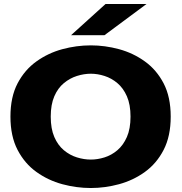

<svg xmlns="http://www.w3.org/2000/svg" viewBox="-20 -934 915 965"><path d="M436.5 11Q364.5 11 293.2 -8.2Q222 -27.5 163 -69.8Q104 -112 68.2 -180.8Q32.5 -249.5 32.5 -348Q32.5 -446.5 68.2 -514.8Q104 -583 163 -625.2Q222 -667.5 293.2 -686.8Q364.5 -706 436.5 -706Q507.5 -706 578.5 -686.8Q649.5 -667.5 708.2 -625.2Q767 -583 802.5 -514.8Q838 -446.5 838 -348Q838 -249.5 802.5 -180.8Q767 -112 708.2 -69.8Q649.5 -27.5 578.5 -8.2Q507.5 11 436.5 11ZM436.5 -132Q470.5 -132 505.5 -143Q540.5 -154 570 -179Q599.5 -204 617.8 -245.5Q636 -287 636 -348Q636 -408.5 617.8 -450Q599.5 -491.5 570 -516.2Q540.5 -541 505.5 -552.2Q470.5 -563.5 436.5 -563.5Q402 -563.5 366.5 -552.2Q331 -541 301 -516.2Q271 -491.5 253 -450Q235 -408.5 235 -348Q235 -287 253 -245.5Q271 -204 301 -179Q331 -154 366.5 -143Q402 -132 436.5 -132ZM505 -757H337L510.5 -914H716.5Z"/></svg>

Font: Trispace SemiExpanded ExtraBold
Style: Regular
Weight: 800
Width: 6
Designer: Tyler Finck
Foundry: Etcetera Type Company
Version: Version 1.210; ttfautohint (v1.8.3)